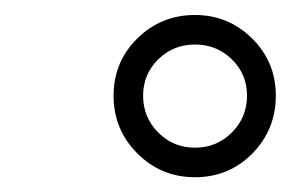

<svg xmlns="http://www.w3.org/2000/svg" viewBox="-20 -740 394 260"><path d="M244.1 -719.7Q289.1 -719.7 321.3 -688Q353.5 -656.2 353.5 -610.4Q353.5 -564.5 321.8 -532.2Q290 -500 244.1 -500Q198.2 -500 166 -532.2Q133.8 -564.5 133.8 -610.4Q133.8 -656.2 166 -688Q198.2 -719.7 244.1 -719.7ZM293.9 -560.5Q314.5 -581.1 314.5 -610.4Q314.5 -639.6 293.9 -659.7Q273.4 -679.7 244.1 -679.7Q214.8 -679.7 194.3 -659.7Q173.8 -639.6 173.8 -610.4Q173.8 -581.1 194.3 -560.5Q214.8 -540 244.1 -540Q273.4 -540 293.9 -560.5Z"/></svg>

Font: FreeUniversal
Style: BoldItalic
Weight: 700
Italic angle: -11°
Version: Version 1.001 March 22, 2017